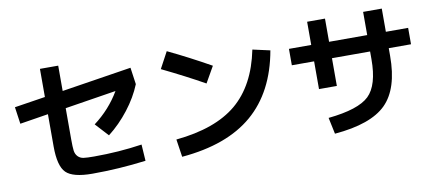

<svg xmlns="http://www.w3.org/2000/svg" viewBox="-72 -1060 3145 1385"><g transform="rotate(-10 1500.0 -368.0)"><path d="M904.3 2Q705.1 27.3 511.7 27.3Q369.1 27.3 319.3 -22Q269.5 -71.3 269.5 -214.8V-451.2L61.5 -418L43.9 -542L269.5 -577.1V-783.2H403.3V-597.7L914.1 -677.7L931.6 -554.7Q894.5 -462.9 827.1 -376Q759.8 -289.1 676.8 -224.6L588.9 -320.3Q706.1 -408.2 778.3 -531.2L403.3 -471.7V-242.2Q403.3 -187.5 406.7 -160.6Q410.2 -133.8 426.8 -116.7Q443.4 -99.6 468.3 -96.2Q493.2 -92.8 544.9 -92.8Q726.6 -92.8 896.5 -118.2Z M1127.9 -629.9 1192.4 -750Q1343.8 -677.7 1502 -588.9L1434.6 -470.7Q1300.8 -545.9 1127.9 -629.9ZM1802.7 -654.3 1929.7 -626Q1877 -329.1 1689.9 -168.9Q1502.9 -8.8 1169.9 19.5L1150.4 -110.4Q1440.4 -138.7 1595.7 -269Q1751 -399.4 1802.7 -654.3Z M2063.5 -613.3H2226.6V-783.2H2357.4V-613.3H2636.7V-783.2H2773.4V-613.3H2936.5V-493.2H2773.4V-436.5Q2773.4 -196.3 2662.1 -85.9Q2550.8 24.4 2284.2 46.9L2258.8 -73.2Q2480.5 -95.7 2558.6 -170.9Q2636.7 -246.1 2636.7 -436.5V-493.2H2357.4V-290H2226.6V-493.2H2063.5Z"/></g></svg>

Font: Mgen+ 1c bold
Style: Bold
Weight: 700
Designer: [Source Han Sans]
Ryoko NISHIZUKA  (kana & ideographs); Paul D. Hunt (Latin, Greek & Cyrillic); Wenlong ZHANG  (bopomofo
Version: Version 1.059.20150602